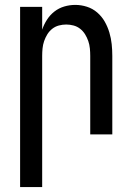

<svg xmlns="http://www.w3.org/2000/svg" viewBox="-20 -548 540 783"><path d="M62 215V-520H152V-427Q159 -448 171.5 -467.5Q184 -487 202 -501Q220 -515 242 -521.5Q264 -528 287 -528Q311 -528 334.5 -520.5Q358 -513 376.5 -497Q395 -481 407 -460Q419 -439 426 -415.5Q433 -392 435.5 -368Q438 -344 438 -320V0H348V-320Q348 -335 346.5 -350.5Q345 -366 340 -380.5Q335 -395 327 -408Q319 -421 307 -430.5Q295 -440 280 -444Q265 -448 250 -448Q235 -448 220 -444Q205 -440 193 -430.5Q181 -421 173 -408Q165 -395 160 -380.5Q155 -366 153.5 -350.5Q152 -335 152 -320V215Z"/></svg>

Font: Iosevka Medium
Style: Regular
Weight: 500
Monospace: yes
Designer: Belleve Invis
Foundry: Belleve Invis
Version: Version 32.5.0; ttfautohint (v1.8.4)